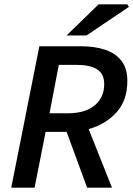

<svg xmlns="http://www.w3.org/2000/svg" viewBox="-20 -868 616 888"><path d="M32 0 162 -654H355Q418 -654 466 -638Q514 -622 541.5 -587Q569 -552 569 -494Q569 -403 518 -347.5Q467 -292 390 -271L498 0H383L288 -258H191L140 0ZM209 -344H292Q375 -344 418.5 -381Q462 -418 462 -479Q462 -526 429.5 -547Q397 -568 334 -568H252ZM288 -704 436 -848H569L576 -836L380 -704Z"/></svg>

Font: Source Sans 3 Semibold
Style: Italic
Weight: 600
Italic angle: -11°
Designer: Paul D. Hunt
Foundry: Adobe
Version: Version 3.052;hotconv 1.1.0;makeotfexe 2.6.0